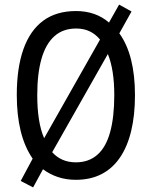

<svg xmlns="http://www.w3.org/2000/svg" viewBox="-20 -772 659 835"><path d="M567 -358Q567 -271 550.5 -202.5Q534 -134 501.5 -86.5Q469 -39 421 -14.5Q373 10 310 10Q268 10 232 -2Q196 -14 167 -36L124 43L70 15L122 -82Q87 -133 70 -202Q53 -271 53 -359Q53 -477 82 -558.5Q111 -640 168 -682Q225 -724 311 -724Q353 -724 389 -711.5Q425 -699 454 -674L498 -752L552 -722L499 -627Q533 -580 550 -512.5Q567 -445 567 -358ZM477 -358Q477 -469 449 -537L207 -110Q227 -88 252.5 -77Q278 -66 310 -66Q366 -66 403.5 -99Q441 -132 459 -197.5Q477 -263 477 -358ZM142 -358Q142 -299 149.5 -252Q157 -205 172 -171L415 -600Q395 -624 369.5 -636Q344 -648 311 -648Q254 -648 216.5 -614.5Q179 -581 160.5 -516.5Q142 -452 142 -358Z"/></svg>

Font: Noto Sans Thai Condensed
Style: Regular
Weight: 400
Width: 3
Designer: Monotype Design Team
Foundry: Monotype Imaging Inc.
Version: Version 2.002